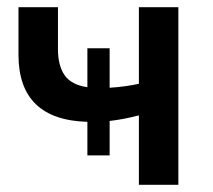

<svg xmlns="http://www.w3.org/2000/svg" viewBox="-20 -515 594 535"><path d="M223.5 -82V-175.5Q31.5 -181 31.5 -362.5V-495H141.5V-378Q141.5 -332 160.2 -305.2Q179 -278.5 223.5 -272V-380.5H285.5V-270.5Q309 -272 328.8 -274.8Q348.5 -277.5 367 -281.5V-495H477V0H367V-193.5Q322.5 -182 285.5 -178V-82Z"/></svg>

Font: Geologica
Style: Regular
Weight: 400
Designer: Sindre Bremnes, Frode Helland
Foundry: Monokrom Skriftforlag AS
Version: Version 1.010; ttfautohint (v1.8.4.7-5d5b);gftools[0.9.28]